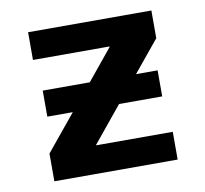

<svg xmlns="http://www.w3.org/2000/svg" viewBox="-64 -589 705 659"><g transform="rotate(-10 288.5 -260.0)"><path d="M74.2 0V-96.7L177.7 -222.7H88.9V-313.5H252.9L340.8 -420.9V-422.9H74.2V-519.5H503.9V-422.9L414.1 -313.5H489.3V-222.7H338.9L237.3 -98.6V-96.7H503.9V0Z"/></g></svg>

Font: GenEi M Gothic v2 Bold
Style: Regular
Weight: 700
Version: Version 2.0